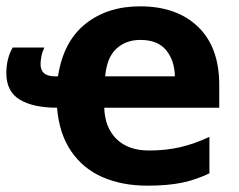

<svg xmlns="http://www.w3.org/2000/svg" viewBox="-20 -576 755 606"><path d="M422 -556Q538 -556 605 -491.5Q672 -427 672 -308V-236H309Q311 -173 348 -137Q385 -101 450 -101Q504 -101 549 -111.5Q594 -122 641 -144V-29Q600 -9 555 0.5Q510 10 445 10Q366 10 304.5 -16.5Q243 -43 205 -98Q167 -153 160 -236Q85 -236 42.5 -261.5Q0 -287 0 -345Q0 -391 20 -426H120Q113 -411 110.5 -397.5Q108 -384 108 -373Q108 -355 119 -345Q130 -335 155 -335H163Q180 -445 249.5 -500.5Q319 -556 422 -556ZM423 -450Q377 -450 347 -422Q317 -394 312 -335H532Q531 -385 504.5 -417.5Q478 -450 423 -450Z"/></svg>

Font: Noto Sans IKEA
Style: Bold
Weight: 600
Designer: Monotype Design Team
Foundry: Monotype Imaging Inc.
Version: Version 2.001